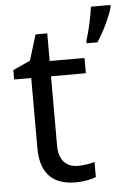

<svg xmlns="http://www.w3.org/2000/svg" viewBox="-54 -801 579 851"><g transform="rotate(-5 235.0 -375.0)"><path d="M470 -751V-760H383C378 -717 363 -650 350 -612V-600H398C428 -644 461 -715 470 -751ZM264 -62C215 -62 180 -93 180 -158V-468H335V-536H180V-659H128L93 -545L16 -510V-468H92V-156C92 -26 165 10 249 10C281 10 320 3 339 -6V-73C322 -67 290 -62 264 -62Z"/></g></svg>

Font: Noto Sans Gujarati UI
Style: Regular
Weight: 400
Designer: Jelle Bosma - Monotype Design Team, Universal Thirst
Foundry: Monotype Imaging Inc.
Version: Version 2.106